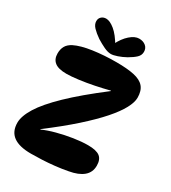

<svg xmlns="http://www.w3.org/2000/svg" viewBox="-223 -1050 1045 1171"><g transform="rotate(30 299.5 -464.5)"><path d="M20 -116Q20 -162 58.5 -224.5Q97 -287 184.5 -371.5Q272 -456 417 -567V-570Q371 -558 317 -547Q263 -536 212.5 -529.5Q162 -523 129 -523Q73 -523 47 -543.5Q21 -564 21 -604Q21 -634 33 -655.5Q45 -677 73 -692Q119 -715 196 -726Q273 -737 360 -737Q436 -737 484.5 -726.5Q533 -716 556 -689Q579 -662 579 -613Q579 -581 555 -536Q531 -491 480.5 -433.5Q430 -376 351 -305.5Q272 -235 162 -152V-149Q202 -167 255 -181Q308 -195 363 -203.5Q418 -212 463 -212Q521 -212 546 -193Q571 -174 571 -130Q571 -83 537 -54.5Q503 -26 439 -15Q398 -7 352.5 -2Q307 3 264 5Q221 7 186 7Q103 7 61.5 -23.5Q20 -54 20 -116ZM304 -763Q282 -763 254.5 -776Q227 -789 198 -807Q166 -829 146.5 -849.5Q127 -870 127 -893Q127 -912 140 -924Q153 -936 173 -936Q199 -936 233.5 -908Q268 -880 304 -818L288 -824Q312 -873 345 -902Q378 -931 408 -931Q436 -931 454.5 -916Q473 -901 473 -875Q473 -851 454.5 -833.5Q436 -816 403 -797Q376 -782 348 -772.5Q320 -763 304 -763Z"/></g></svg>

Font: DynaPuff Medium
Style: Regular
Weight: 500
Version: Version 2.000